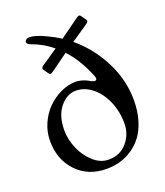

<svg xmlns="http://www.w3.org/2000/svg" viewBox="-135 -811 783 912"><g transform="rotate(-20 256.5 -355.5)"><path d="M479.5 -253.4Q479.5 -197.8 465.8 -152.6Q452.1 -107.4 429.7 -77.6Q407.2 -47.9 377 -27.8Q346.7 -7.8 314.5 1Q282.2 9.8 247.6 9.8Q154.3 9.8 96.4 -51.3Q38.6 -112.3 38.6 -206.5Q38.6 -252 57.1 -293.7Q75.7 -335.4 105.5 -365Q135.3 -394.5 173.1 -412.1Q210.9 -429.7 248.5 -429.7Q256.8 -429.7 265.4 -428.2Q273.9 -426.8 280 -425Q286.1 -423.3 293.9 -420.2Q301.8 -417 305.4 -415Q309.1 -413.1 315.7 -409.4Q322.3 -405.8 323.7 -405.3Q338.4 -398.9 343.5 -404.3Q348.6 -409.7 344.7 -420.4Q308.1 -514.2 251.5 -575.2Q236.3 -564.5 207.3 -543.2Q178.2 -522 165 -512.7Q155.8 -506.3 151.4 -505.6Q147 -504.9 142.1 -510.7L124.5 -535.6Q117.2 -545.9 133.8 -556.6Q145 -564.5 171.9 -582.3Q198.7 -600.1 213.9 -610.8Q168.5 -648.9 111.3 -669.4Q91.3 -676.8 91.3 -687Q91.3 -693.4 97.9 -698.5Q104.5 -703.6 114.3 -703.6Q127.4 -703.6 144.5 -698.7Q161.6 -693.8 171.1 -689.7Q180.7 -685.5 200.7 -676.3Q233.4 -661.1 260.7 -643.1Q281.7 -657.7 312.3 -680.2Q342.8 -702.6 356.9 -712.4Q366.2 -718.8 370.6 -719.5Q375 -720.2 379.9 -714.4L397.5 -689.5Q404.8 -679.2 388.2 -668.5Q374 -658.7 345.9 -639.9Q317.9 -621.1 303.7 -611.3Q383.8 -544.4 431.6 -450Q479.5 -355.5 479.5 -253.4ZM399.4 -165.5Q399.4 -226.1 376.5 -278.1Q353.5 -330.1 315.7 -359.9Q277.8 -389.6 235.4 -389.6Q189.5 -389.6 154.5 -346.9Q119.6 -304.2 119.6 -230.5Q119.6 -185.1 139.2 -138.7Q158.7 -92.3 194.3 -60.3Q230 -28.3 271 -28.3Q329.1 -28.3 364.3 -69.3Q399.4 -110.4 399.4 -165.5Z"/></g></svg>

Font: Cooper*
Style: Regular
Weight: 400
Designer: Owen Earl
Foundry: indestructible type*
Version: Version 0.001